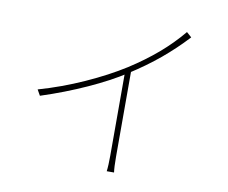

<svg xmlns="http://www.w3.org/2000/svg" viewBox="-81 -840 1140 960"><g transform="rotate(10 488.5 -360.5)"><path d="M533.2 -514.6Q612.3 -565.4 676.3 -620.1Q740.2 -674.8 793 -738.3L818.4 -715.8Q758.8 -651.4 691.4 -595.2Q624 -539.1 540 -485.4Q461.9 -434.6 353 -385.3Q244.1 -335.9 124 -296.9L107.4 -326.2Q223.6 -359.4 335.4 -409.7Q447.3 -460 533.2 -514.6ZM555.7 16.6H518.6Q520.5 2.9 521.5 -18.6Q522.5 -40 522.5 -63.5V-497.1L551.8 -514.6V-63.5Q551.8 -10.7 555.7 16.6Z"/></g></svg>

Font: Min Sans VF VF
Style: Regular
Weight: 400
Designer: Jinseong-Kim, NotoSansCJK, Nunito
Foundry: Jinseong-Kim
Version: Version 1.420;Glyphs 3.1.2 (3151)